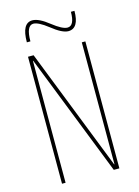

<svg xmlns="http://www.w3.org/2000/svg" viewBox="-135 -994 770 1067"><g transform="rotate(-15 250.0 -460.0)"><path d="M120.1 -809.6H99.6Q99.6 -919.9 160.2 -919.9Q197.3 -919.9 254.9 -874Q310.5 -830.1 339.8 -830.1Q379.9 -830.1 379.9 -910.2H400.4Q400.4 -810.5 339.8 -809.6Q303.7 -809.6 243.2 -858.4Q189.5 -900.4 160.2 -900.4Q120.1 -899.4 120.1 -809.6ZM392.6 -29.3H394.5V-730.5H415V0H382.8L107.4 -701.2H105.5V0H85V-730.5H117.2Z"/></g></svg>

Font: Mgen+ 1m thin
Style: Regular
Weight: 100
Designer: [Source Han Sans]
Ryoko NISHIZUKA  (kana & ideographs); Paul D. Hunt (Latin, Greek & Cyrillic); Wenlong ZHANG  (bopomofo
Version: Version 1.059.20150602